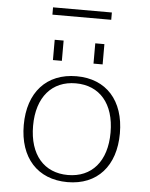

<svg xmlns="http://www.w3.org/2000/svg" viewBox="-57 -885 735 943"><g transform="rotate(5 310.0 -413.5)"><path d="M73 -250C73 -89 163 11 311 11C458 11 547 -89 547 -250C547 -411 458 -511 311 -511C163 -511 73 -411 73 -250ZM119 -250C119 -393 194 -476 310 -476C428 -476 501 -392 501 -250C501 -107 427 -24 310 -24C193 -24 119 -107 119 -250ZM188 -580H232V-680H188ZM388 -580H433V-680H388ZM456 -802V-838H166V-802Z"/></g></svg>

Font: Perun ExtraLight
Style: Regular
Weight: 200
Foundry: Copyright (c) Stefan Peev, Context Ltd, 2016
Version: Version 1.089